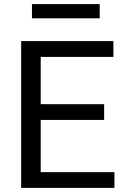

<svg xmlns="http://www.w3.org/2000/svg" viewBox="-20 -910 608 930"><path d="M534.2 0H158.7V-76.2H534.2ZM177.2 0H82.5V-710.9H177.2ZM484.4 -329.1H158.7V-405.3H484.4ZM529.3 -634.3H158.7V-710.9H529.3ZM462.9 -821.3H134.8V-890.1H462.9Z"/></svg>

Font: Heebo
Style: Regular
Weight: 400
Designer: Oded Ezer
Foundry: Ezer Type House
Version: Version 3.100